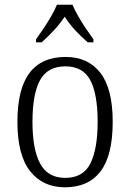

<svg xmlns="http://www.w3.org/2000/svg" viewBox="-20 -786 553 816"><path d="M256 10Q162 10 108 -58.5Q54 -127 54 -268Q54 -408 105.5 -476Q157 -544 259 -544Q354 -544 406.5 -476.5Q459 -409 459 -268Q459 -126 407.5 -58Q356 10 256 10ZM257 -30Q334 -30 364.5 -92Q395 -154 395 -268Q395 -387 363.5 -445.5Q332 -504 258 -504Q182 -504 150 -445Q118 -386 118 -268Q118 -152 150.5 -91Q183 -30 257 -30ZM133 -619Q147 -638 164.5 -664Q182 -690 197.5 -717Q213 -744 222 -766H288Q297 -744 312.5 -717Q328 -690 345.5 -664Q363 -638 377 -619V-606H353Q323 -632 299 -658Q275 -684 255 -715Q234 -684 210 -658Q186 -632 157 -606H133Z"/></svg>

Font: Noto Serif Tamil SemiCondensed Light
Style: Italic
Weight: 300
Width: 4
Italic angle: -12°
Designer: Indian Type Foundry, Tom Grace, and the Monotype Design Team
Foundry: Monotype Imaging Inc.
Version: Version 2.003; ttfautohint (v1.8.4.7-5d5b)